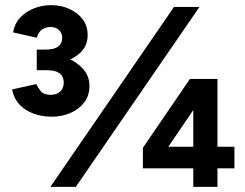

<svg xmlns="http://www.w3.org/2000/svg" viewBox="-20 -727 953 747"><path d="M183 -273Q122 -273 79.5 -300.5Q37 -328 27 -379L121 -400Q127 -387 138.5 -372.5Q150 -358 177 -358Q200 -358 214 -371Q228 -384 228 -406Q228 -418 222.5 -429.5Q217 -441 201.5 -447.5Q186 -454 156 -454H123V-518H152Q198 -518 238 -502.5Q278 -487 303 -459Q328 -431 328 -393Q328 -354 307 -327.5Q286 -301 253 -287Q220 -273 183 -273ZM123 -475V-534H156Q192 -534 207 -546.5Q222 -559 222 -580Q222 -598 209.5 -610Q197 -622 176 -622Q160 -622 145 -613Q130 -604 123 -580L31 -601Q37 -636 59.5 -659.5Q82 -683 113.5 -695Q145 -707 179 -707Q218 -707 250.5 -692Q283 -677 302 -651.5Q321 -626 321 -591Q321 -551 296 -525.5Q271 -500 232 -487.5Q193 -475 152 -475ZM176 0 657 -700H756L275 0ZM607 -115 536 -152 719 -420 777 -365ZM536 -72V-152L590 -156H892V-72ZM732 0V-368L720 -420H826V0Z"/></svg>

Font: Figtree
Style: Bold
Weight: 700
Designer: Erik Kennedy
Foundry: Erik Kennedy
Version: Version 2.001;gftools[0.9.30]